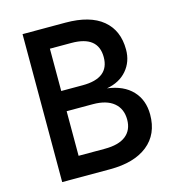

<svg xmlns="http://www.w3.org/2000/svg" viewBox="-106 -800 812 890"><g transform="rotate(-15 300.0 -355.0)"><path d="M83 0V-710H289Q406 -710 467 -659.5Q528 -609 528 -517Q528 -459 493 -418Q458 -377 396 -366Q474 -356 516 -311.5Q558 -267 558 -197Q558 -103 493.5 -51.5Q429 0 313 0ZM188 -409H291Q419 -409 419 -510Q419 -612 291 -612H188ZM188 -98H314Q381 -98 415 -125Q449 -152 449 -202Q449 -254 414 -283Q379 -312 314 -312H188Z"/></g></svg>

Font: Txt Mono Medium
Style: Regular
Weight: 500
Monospace: yes
Designer: Open Source
Foundry: XRLN
Version: Version 1.0